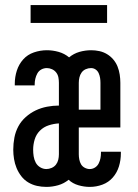

<svg xmlns="http://www.w3.org/2000/svg" viewBox="-20 -725 540 753"><path d="M162 8Q143 8 125 4Q107 0 91 -9.5Q75 -19 63.5 -34Q52 -49 45 -66Q38 -83 35 -101.5Q32 -120 32 -138Q32 -162 36.5 -185.5Q41 -209 52 -229.5Q63 -250 81 -266Q99 -282 120 -292Q141 -302 164.5 -306.5Q188 -311 211 -311V-400Q211 -411 209 -421.5Q207 -432 200.5 -440.5Q194 -449 184 -453.5Q174 -458 164 -458Q152 -458 142 -452.5Q132 -447 126.5 -437Q121 -427 118.5 -416Q116 -405 116 -394Q116 -393 116 -392Q116 -391 116 -390H38Q38 -392 38 -394Q38 -396 38 -397Q38 -423 46 -448Q54 -473 71 -492Q88 -511 113 -519.5Q138 -528 164 -528Q187 -528 210 -521.5Q233 -515 251 -500Q269 -515 291.5 -521.5Q314 -528 338 -528Q354 -528 370 -524.5Q386 -521 400 -512.5Q414 -504 424.5 -491.5Q435 -479 441 -464Q447 -449 449.5 -432.5Q452 -416 452 -400V-225H289V-120Q289 -110 291 -99.5Q293 -89 298 -80.5Q303 -72 312.5 -67Q322 -62 332 -62Q343 -62 352.5 -68Q362 -74 367 -84Q372 -94 374 -104.5Q376 -115 376 -126Q376 -127 376 -128Q376 -129 376 -130H454Q454 -128 454 -126Q454 -124 454 -123Q454 -97 446.5 -72.5Q439 -48 422.5 -29Q406 -10 382 -1Q358 8 332 8Q310 8 287.5 1.5Q265 -5 249 -20Q231 -5 208 1.5Q185 8 162 8ZM289 -295H374V-400Q374 -410 372.5 -419.5Q371 -429 367 -438Q363 -447 355 -452.5Q347 -458 337 -458Q326 -458 316 -453.5Q306 -449 300 -440.5Q294 -432 291.5 -421.5Q289 -411 289 -400ZM162 -62Q172 -62 182.5 -66.5Q193 -71 199.5 -79.5Q206 -88 208.5 -98.5Q211 -109 211 -120V-241Q191 -240 171 -233.5Q151 -227 136.5 -212.5Q122 -198 116 -178Q110 -158 110 -138Q110 -125 112 -112Q114 -99 120 -87.5Q126 -76 137.5 -69Q149 -62 162 -62ZM100 -635V-705H400V-635Z"/></svg>

Font: Iosevka Slab
Style: Regular
Weight: 400
Monospace: yes
Designer: Belleve Invis
Foundry: Belleve Invis
Version: Version 11.2.4; ttfautohint (v1.8.3)